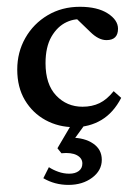

<svg xmlns="http://www.w3.org/2000/svg" viewBox="-20 -365 381 560"><path d="M196.3 5.9Q150.9 5.9 113 -14.6Q75.2 -35.2 52.7 -72.8Q30.3 -110.4 30.3 -162.1Q30.3 -212.9 54 -254.4Q77.6 -295.9 119.1 -320.6Q160.6 -345.2 212.9 -345.2Q264.2 -345.2 294.2 -325.9Q324.2 -306.6 324.2 -281.2Q324.2 -248 290.5 -248Q267.6 -248 243.7 -271.5L198.2 -315.4L229.5 -307.1Q201.2 -313 174.3 -300.5Q147.5 -288.1 130.1 -258.1Q112.8 -228 112.8 -180.7Q112.8 -119.1 143.8 -86.4Q174.8 -53.7 220.7 -53.7Q248.5 -53.7 270.3 -64.2Q292 -74.7 311.5 -99.1L333.5 -79.6Q311 -36.1 275.9 -15.1Q240.7 5.9 196.3 5.9ZM179.7 174.3Q139.6 174.3 106.4 154.8L122.6 122.6Q135.3 130.9 150.6 136.2Q166 141.6 182.1 141.6Q199.2 141.6 209.7 133.8Q220.2 126 220.2 111.8Q220.2 96.2 204.1 87.6Q188 79.1 159.2 82L147.5 67.4L192.9 -9.8H233.4L182.6 60.1L187.5 36.6Q226.6 36.6 251.7 53.7Q276.9 70.8 276.9 101.1Q276.9 132.3 248.8 153.3Q220.7 174.3 179.7 174.3Z"/></svg>

Font: Lateef
Style: Regular
Weight: 400
Designer: SIL International
Foundry: SIL International
Version: Version 4.200